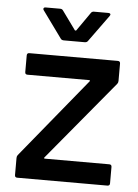

<svg xmlns="http://www.w3.org/2000/svg" viewBox="-51 -740 563 781"><g transform="rotate(5 230.0 -350.0)"><path d="M43 -92 308 -416Q310 -418 309 -419.5Q308 -421 306 -421H54Q44 -421 44 -431V-499Q44 -509 54 -509H415Q425 -509 425 -499V-428Q425 -421 421 -416L152 -92Q150 -90 151 -88.5Q152 -87 154 -87H417Q427 -87 427 -77V-10Q427 0 417 0H49Q39 0 39 -10V-80Q39 -87 43 -92ZM95 -694Q95 -696 97 -698Q99 -700 103 -700H163Q171 -700 175 -694L230 -618Q231 -617 233 -617Q235 -617 236 -618L289 -694Q293 -700 301 -700H360Q366 -700 368 -696.5Q370 -693 366 -688L287 -579Q283 -573 274 -573H189Q180 -573 176 -579L97 -688Q95 -690 95 -694Z"/></g></svg>

Font: BarlowMedium
Style: Regular
Weight: 500
Designer: Jeremy Tribby
Foundry: Tribby Type
Version: Version 1.422